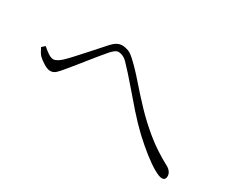

<svg xmlns="http://www.w3.org/2000/svg" viewBox="-81 -831 1162 973"><g transform="rotate(30 500.0 -344.5)"><path d="M914 -103Q899 -103 867.5 -121Q836 -139 796 -170.5Q756 -202 713 -242Q670 -283 628 -330.5Q586 -378 544 -427.5Q502 -477 458 -523Q444 -537 430.5 -542.5Q417 -548 406 -548Q397 -548 387.5 -541.5Q378 -535 366 -522Q353 -507 333.5 -483.5Q314 -460 293.5 -434Q273 -408 253 -383.5Q233 -359 218 -341Q199 -317 185 -304Q171 -291 153 -291Q137 -291 114 -305Q91 -319 77 -333Q70 -341 64 -352Q58 -363 53 -373L71 -389Q89 -373 106 -361.5Q123 -350 137 -350Q147 -350 159 -357Q171 -364 183 -375Q200 -391 221 -414Q242 -437 265 -462.5Q288 -488 309 -511.5Q330 -535 345 -552Q359 -568 374 -577Q389 -586 406 -586Q423 -586 441 -579.5Q459 -573 481 -552Q520 -516 562 -467.5Q604 -419 654 -366Q704 -313 765.5 -262.5Q827 -212 906 -170Q919 -163 927.5 -151.5Q936 -140 936 -126Q936 -116 931 -109.5Q926 -103 914 -103Z"/></g></svg>

Font: Noto Serif SC ExtraLight
Style: Regular
Weight: 200
Designer: Ryoko NISHIZUKA 西塚涼子 (kana & ideographs); Frank Grießhammer (Latin, Greek & Cyrillic); Wenlong ZHANG 张文龙 (bopomofo); San
Foundry: Adobe
Version: Version 2.002-H1;hotconv 1.1.0;makeotfexe 2.6.0